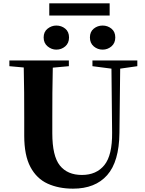

<svg xmlns="http://www.w3.org/2000/svg" viewBox="-20 -1109 869 1149"><path d="M518.1 -884.8Q518.1 -918.9 541 -937.5Q564 -956.1 594.2 -956.1Q624 -956.1 647 -937.5Q669.9 -918.9 669.9 -884.8Q669.9 -851.1 647 -831.5Q624 -812 594.2 -812Q564 -812 541 -831.5Q518.1 -851.1 518.1 -884.8ZM636.2 -1088.9V-1016.1H274.9V-1088.9ZM316.9 -812Q288.6 -812 264.9 -831.5Q241.2 -851.1 241.2 -884.8Q241.2 -918.9 264.9 -937.5Q288.6 -956.1 316.9 -956.1Q347.7 -956.1 370.4 -937.5Q393.1 -918.9 393.1 -884.8Q393.1 -851.1 370.4 -831.5Q347.7 -812 316.9 -812ZM801.8 -747.1V-712.9L699.2 -698.2L694.8 -314Q692.9 -141.6 621.3 -60.8Q549.8 20 417 20Q331.1 20 265.1 -10Q199.2 -40 162.1 -109.6Q125 -179.2 125 -296.9V-405.8Q125 -479.5 124.5 -554.7Q124 -629.9 122.1 -705.1L36.1 -712.9V-747.1H392.1V-712.9L295.9 -704.1Q293.9 -630.4 293.5 -555.4Q293 -480.5 293 -405.8V-312Q293 -174.8 338.4 -118.4Q383.8 -62 470.2 -62Q557.1 -62 604.7 -121.1Q652.3 -180.2 650.9 -315.9L647 -698.2L533.2 -712.9V-747.1Z"/></svg>

Font: Source Han Serif JP Heavy
Style: Regular
Weight: 900
Designer: Ryoko NISHIZUKA  (kana & ideographs); Frank Grießhammer (Latin, Greek & Cyrillic); Wenlong ZHANG  (bopomofo); Sandoll Co
Foundry: Adobe Systems Incorporated
Version: Version 1.001;PS 1.001;hotconv 16.6.54;makeotf.lib2.5.65590